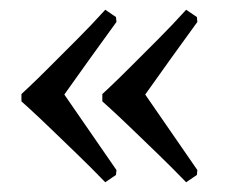

<svg xmlns="http://www.w3.org/2000/svg" viewBox="-20 -420 467 394"><path d="M362 -46Q334 -75 303.5 -104.5Q273 -134 247.5 -158.5Q222 -183 206 -197.5Q190 -212 190 -212V-227Q190 -227 206 -242Q222 -257 247.5 -282.5Q273 -308 303.5 -338.5Q334 -369 362 -400L384 -385L385 -375Q358 -338 331.5 -301Q305 -264 278 -226Q305 -187 331.5 -148.5Q358 -110 385 -71L384 -61ZM196 -46Q168 -75 137.5 -104.5Q107 -134 81.5 -158.5Q56 -183 40 -197.5Q24 -212 24 -212V-227Q24 -227 40 -242Q56 -257 81.5 -282.5Q107 -308 137.5 -338.5Q168 -369 196 -400L218 -385L219 -375Q192 -338 165.5 -301Q139 -264 112 -226Q139 -187 165.5 -148.5Q192 -110 219 -71L218 -61Z"/></svg>

Font: Alegreya
Style: Regular
Weight: 400
Designer: Juan Pablo del Peral
Foundry: Huerta Tipografica
Version: Version 2.009